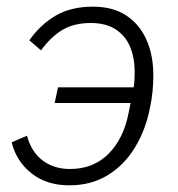

<svg xmlns="http://www.w3.org/2000/svg" viewBox="-20 -544 533 576"><path d="M144 -235 154 -282H397L378 -263L381 -282Q383 -295 383.5 -306.5Q384 -318 384 -328Q384 -370 370.5 -403Q357 -436 327.5 -455.5Q298 -475 252 -475Q203 -475 168.5 -455Q134 -435 103 -393L68 -423Q100 -469 146 -496.5Q192 -524 259 -524Q318 -524 358 -498Q398 -472 419 -425.5Q440 -379 440 -318Q440 -293 437.5 -268.5Q435 -244 430 -221Q417 -154 384.5 -101Q352 -48 302.5 -18Q253 12 188 12Q120 12 74.5 -24Q29 -60 15 -117L61 -137Q74 -88 108 -62.5Q142 -37 190 -37Q260 -37 305.5 -82.5Q351 -128 366 -206L374 -246L388 -235Z"/></svg>

Font: IBM Plex Sans Light
Style: Italic
Weight: 300
Italic angle: -11.31°
Designer: Mike Abbink, Paul van der Laan, Pieter van Rosmalen
Foundry: Bold Monday
Version: Version 3.201